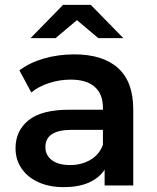

<svg xmlns="http://www.w3.org/2000/svg" viewBox="-20 -764 647 791"><path d="M529 -313V0H411V-65Q388 -30 345.5 -11.5Q303 7 243 7Q183 7 138 -13.5Q93 -34 68.5 -70.5Q44 -107 44 -153Q44 -225 97.5 -268.5Q151 -312 266 -312H404V-320Q404 -376 370.5 -406Q337 -436 271 -436Q226 -436 182.5 -422Q139 -408 109 -383L60 -474Q102 -506 161 -523Q220 -540 286 -540Q404 -540 466.5 -483.5Q529 -427 529 -313ZM404 -167V-229H275Q167 -229 167 -158Q167 -124 194 -104Q221 -84 269 -84Q316 -84 352.5 -105.5Q389 -127 404 -167ZM385 -607 297 -681 209 -607H106L240 -744H354L488 -607Z"/></svg>

Font: APTA Sans SemiBold
Style: Bold
Weight: 600
Version: Version 7.200